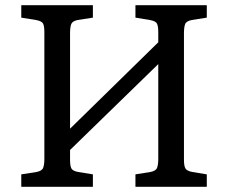

<svg xmlns="http://www.w3.org/2000/svg" viewBox="-20 -720 880 740"><path d="M62 0V-48L120 -57Q142 -61 146.5 -73.5Q151 -86 151 -108V-596Q151 -619 146 -629Q141 -639 118 -643L62 -652V-700H338V-652L280 -643Q259 -639 254.5 -627Q250 -615 250 -592V-224L590 -557V-596Q590 -619 585 -629Q580 -639 557 -643L502 -652V-700H777V-652L720 -643Q698 -639 693.5 -627Q689 -615 689 -592V-104Q689 -81 694.5 -71Q700 -61 722 -57L777 -48V0H502V-48L559 -57Q581 -61 585.5 -73.5Q590 -86 590 -108V-473L250 -142V-104Q250 -81 255 -71Q260 -61 282 -57L338 -48V0Z"/></svg>

Font: Text Regular
Style: Regular
Weight: 400
Designer: Latin by Veronika Burian and Jose Scaglione. Greek by Irene Vlachou. Cyrillic by Vera Evstafieva.
Foundry: TypeTogether
Version: Version 3.002